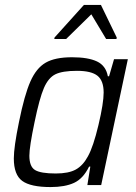

<svg xmlns="http://www.w3.org/2000/svg" viewBox="-20 -750 552 778"><path d="M36 -108Q36 -154 57 -256Q79 -365 103 -419.5Q127 -474 165 -496Q203 -518 272 -518Q337 -518 373 -501Q409 -484 417 -441H422L442 -510H498L390 0H334L346 -75H341Q317 -26 280 -9Q243 8 185 8Q104 8 70 -17Q36 -42 36 -108ZM336 -116Q358 -155 379 -243.5Q400 -332 400 -375Q400 -423 375 -443Q350 -463 292 -463Q233 -463 204.5 -449Q176 -435 158 -393.5Q140 -352 120 -255Q99 -155 99 -119Q99 -75 122 -61Q145 -47 206 -47Q258 -47 287 -63Q316 -79 336 -116ZM200 -592 201 -598 320 -730H389L453 -598L452 -592H410L350 -692L248 -592Z"/></svg>

Font: Saira Semi Condensed Light
Style: Italic
Weight: 300
Width: 4
Italic angle: -12°
Designer: Hector Gatti with collaboration of the Omnibus-Type team
Foundry: Omnibus-Type
Version: Version 1.001; ttfautohint (v1.8)